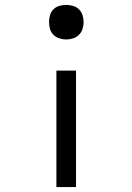

<svg xmlns="http://www.w3.org/2000/svg" viewBox="-20 -558 540 783"><path d="M250 -397Q264 -397 278 -401.5Q292 -406 302 -416Q312 -426 316.5 -439.5Q321 -453 321 -468Q321 -482 316.5 -496Q312 -510 302 -520Q292 -530 278 -534Q264 -538 250 -538Q236 -538 222 -534Q208 -530 198 -520Q188 -510 184 -496Q180 -482 180 -468Q180 -453 184 -439.5Q188 -426 198 -416Q208 -406 222 -401.5Q236 -397 250 -397ZM210 205H290V-270H210Z"/></svg>

Font: Iosevka SS09
Style: Regular
Weight: 400
Monospace: yes
Designer: Belleve Invis
Foundry: Belleve Invis
Version: Version 5.2.1; ttfautohint (v1.8.3)